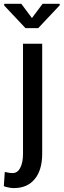

<svg xmlns="http://www.w3.org/2000/svg" viewBox="-48 -753 327 987"><path d="M168.9 -528.3Q168.9 -386.7 168.9 36.1Q168.9 121.1 130.9 167Q92.8 213.9 23.4 213.9Q8.8 213.9 -2.9 210.9Q-15.6 209 -28.3 204.1Q-26.4 179.7 -23.4 130.9Q-15.6 132.8 -3.9 134.8Q7.8 136.7 16.6 136.7Q42 136.7 55.7 110.4Q70.3 84 70.3 36.1Q70.3 -152.3 70.3 -528.3Q94.7 -528.3 168.9 -528.3ZM116.2 -660.2Q129.9 -678.7 170.9 -733.4Q193.4 -733.4 258.8 -733.4Q258.8 -731.4 258.8 -725.6Q231.4 -696.3 148.4 -608.4Q132.8 -608.4 83 -608.4Q55.7 -636.7 -26.4 -724.6Q-26.4 -726.6 -26.4 -733.4Q-4.9 -733.4 61.5 -733.4Q75.2 -714.8 116.2 -660.2Z"/></svg>

Font: Noto Sans Hebrew DECATHLON 
Style: Regular
Weight: 400
Designer: Monotype Design team
Version: Version 1.03 uh